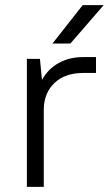

<svg xmlns="http://www.w3.org/2000/svg" viewBox="-20 -730 425 750"><path d="M85 -500H136L144 -418Q168 -461 209.5 -484Q251 -507 305 -507H355V-445H305Q235 -445 194 -407Q153 -369 151 -306V0H85ZM303 -710H385L255 -560H185Z"/></svg>

Font: Retni Sans
Style: Regular
Weight: 400
Designer: Vitaly Kuzmin
Foundry: ParaType Ltd.
Version: Version 1.00;March 2, 2019;FontCreator 11.5.0.2425 64-bit; t